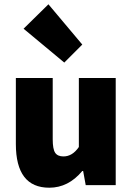

<svg xmlns="http://www.w3.org/2000/svg" viewBox="-20 -864 618 896"><path d="M280 -572 90 -730 206 -844 364 -656ZM210 12Q54 12 54 -192V-500H226V-214Q226 -168 237.5 -151Q249 -134 276 -134Q318 -134 348 -178V-500H520V0H380L368 -66H364Q299 12 210 12Z"/></svg>

Font: Assistant ExtraBold
Style: Regular
Weight: 800
Designer: Hebrew By Ben Nathan, Latin by Paul Hunt
Version: Version 2.001;PS 002.001;hotconv 1.0.88;makeotf.lib2.5.64775